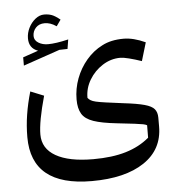

<svg xmlns="http://www.w3.org/2000/svg" viewBox="-56 -638 876 937"><g transform="rotate(-5 381.5 -170.0)"><path d="M650.4 -316.9Q617.7 -328.1 589.4 -335.2Q561 -342.3 546.9 -342.3Q500 -342.3 459.5 -316.4Q418.9 -290.5 394.3 -249.3Q369.6 -208 370.1 -161.1Q376 -153.8 384.3 -148.7Q392.6 -143.6 409.4 -139.6Q426.3 -135.7 457.8 -131.3Q489.3 -127 542.5 -120.1Q609.9 -112.3 645 -102.5Q680.2 -92.8 693.1 -77.1Q706.1 -61.5 706.1 -35.2V7.8Q706.1 120.6 613 182.9Q520 245.1 356.4 245.1Q61 245.1 61 4.4Q61 -51.3 69.6 -105.5Q78.1 -159.7 94.7 -216.8L160.2 -190.4Q125.5 -66.4 125.5 -2.9Q125.5 65.9 189.5 102.5Q253.4 139.2 373 139.2Q465.8 139.2 532.7 119.1Q599.6 99.1 647.9 58.1L648.4 -2.9Q641.6 -6.8 629.6 -9.3Q617.7 -11.7 588.6 -15.4Q559.6 -19 501 -25.4Q428.7 -33.2 388.4 -47.1Q348.1 -61 332.3 -87.4Q316.4 -113.8 316.4 -157.7Q316.4 -210.9 335 -260.3Q353.5 -309.6 387 -348.9Q420.4 -388.2 464.8 -410.6Q507.8 -433.6 570.8 -433.6Q618.7 -433.6 677.2 -406.7ZM134.3 -484.9Q134.3 -463.9 154.3 -451.4Q174.3 -439 201.2 -439Q239.7 -439 301.3 -453.6L293.9 -407.7L253.9 -406.7L74.7 -345.2V-385.7L149.9 -411.6Q106 -427.2 106 -475.6Q106 -502 118.4 -527.1Q130.9 -552.2 151.4 -568.6Q171.9 -585 194.8 -585Q215.3 -585 231.9 -578.9Q248.5 -572.8 272.5 -553.2L251 -522.5Q234.4 -533.7 220.5 -538.1Q206.5 -542.5 193.4 -542.5Q166 -542.5 150.1 -525.4Q134.3 -508.3 134.3 -484.9Z"/></g></svg>

Font: Pinar DS1 Medium
Style: Regular
Weight: 500
Designer: Amin Abedi
Version: Version 3.000